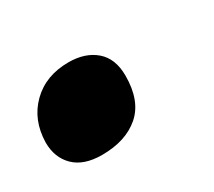

<svg xmlns="http://www.w3.org/2000/svg" viewBox="-52 -251 390 350"><g transform="rotate(-30 142.5 -75.5)"><path d="M82 13Q44 13 24 -6.5Q4 -26 4 -58Q5 -105 35 -134.5Q65 -164 113 -164Q148 -164 169.5 -145.5Q191 -127 191 -91Q191 -38 161.5 -12.5Q132 13 82 13Z"/></g></svg>

Font: Noto Sans Disp ExtBd
Style: Italic
Weight: 800
Italic angle: -12°
Designer: Monotype Design Team
Foundry: Monotype Imaging Inc.
Version: Version 2.000;GOOG;noto-source:20170915:90ef993387c0